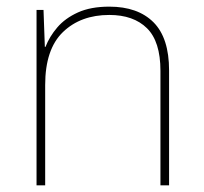

<svg xmlns="http://www.w3.org/2000/svg" viewBox="-20 -558 613 578"><path d="M309 -538Q395 -538 442 -491Q489 -444 489 -346V0H463V-345Q463 -433 422.5 -473Q382 -513 309 -513Q223 -513 169.5 -461.5Q116 -410 116 -302V0H90V-528H111L115 -417H117Q129 -448 152.5 -475.5Q176 -503 214.5 -520.5Q253 -538 309 -538Z"/></svg>

Font: Noto Sans Syriac Western Thin
Style: Regular
Weight: 100
Designer: Patrick Giasson and the Monotype Design Team
Foundry: Monotype Imaging Inc.
Version: Version 3.000; ttfautohint (v1.8.4.7-5d5b)